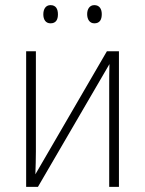

<svg xmlns="http://www.w3.org/2000/svg" viewBox="-20 -729 566 749"><path d="M149 -673C149 -653 158 -638 177 -638C198 -638 206 -652 206 -673C206 -694 198 -709 177 -709C158 -709 149 -693 149 -673ZM320 -674C320 -653 330 -638 348 -638C369 -638 377 -652 377 -674C377 -694 368 -709 348 -709C330 -709 320 -694 320 -674ZM82 0H128L407 -479C406 -448 406 -421 406 -389V0H444V-529H397L118 -49C119 -80 120 -107 120 -138V-529H82Z"/></svg>

Font: Noto Sans SemiCondensed ExtraLight
Style: Regular
Weight: 200
Width: 4
Designer: Monotype Design Team
Foundry: Monotype Imaging Inc.
Version: Version 2.013